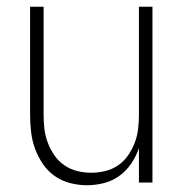

<svg xmlns="http://www.w3.org/2000/svg" viewBox="-20 -540 540 568"><path d="M237 8Q212 8 187 1.5Q162 -5 141.5 -19.5Q121 -34 106.5 -55.5Q92 -77 83.5 -100.5Q75 -124 72 -149.5Q69 -175 69 -200V-520H109V-200Q109 -179 111.5 -158Q114 -137 121.5 -117.5Q129 -98 141 -80.5Q153 -63 170.5 -51Q188 -39 208.5 -34Q229 -29 250 -29Q271 -29 291.5 -34Q312 -39 329.5 -51Q347 -63 359 -80.5Q371 -98 378.5 -117.5Q386 -137 388.5 -158Q391 -179 391 -200V-520H431V0H391V-102Q383 -78 368.5 -56.5Q354 -35 333.5 -20Q313 -5 288 1.5Q263 8 237 8Z"/></svg>

Font: Iosevka Curly Extralight
Style: Regular
Weight: 200
Monospace: yes
Designer: Belleve Invis
Foundry: Belleve Invis
Version: Version 22.1.2; ttfautohint (v1.8.4)